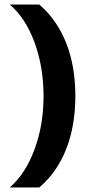

<svg xmlns="http://www.w3.org/2000/svg" viewBox="-20 -770 394 851"><path d="M173 -344Q173 -473 133 -582Q93 -691 23 -750H154Q233 -682 273.5 -579Q314 -476 314 -344Q314 -213 273.5 -109.5Q233 -6 154 61H23Q92 2 132.5 -106.5Q173 -215 173 -344Z"/></svg>

Font: Sarabun
Style: Bold
Weight: 700
Designer: Suppakit Chalermlarp | Katatrad Co.,Ltd.
Foundry: Cadson Demak Co.,Ltd.
Version: Version 1.000; ttfautohint (v1.6)